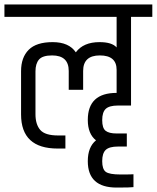

<svg xmlns="http://www.w3.org/2000/svg" viewBox="-44 -670 707 866"><path d="M547 -194H488Q449 -194 433 -179Q417 -164 417 -128Q417 -92 432.5 -80Q448 -68 481 -68H528V-9H488Q449 -9 433 6Q417 21 417 57Q417 93 433 105Q449 117 499.5 117Q550 117 558 116V174Q546 176 482 176Q352 176 352 57Q352 -7 389 -37Q352 -66 352 -129Q352 -251 482 -251V-355Q482 -420 406.5 -420Q331 -420 331 -350V-265H266V-350Q266 -420 191 -420Q148 -420 132 -401.5Q116 -383 116 -348V-155Q116 -109 137.5 -84Q159 -59 218 -59H251V0H216Q51 0 51 -154V-349Q51 -411 85.5 -445.5Q120 -480 193.5 -480Q267 -480 298 -434Q332 -480 405 -480Q461 -480 482 -456V-594H-24V-650H643V-594H547Z"/></svg>

Font: Khand
Style: Regular
Weight: 400
Designer: Devanagari: Sanchit Sawaria, Jyotish Sonowal; Latin: Satya Rajpurohit
Foundry: Indian Type Foundry
Version: Version 1.101;PS 1.0;hotconv 1.0.78;makeotf.lib2.5.61930; tt